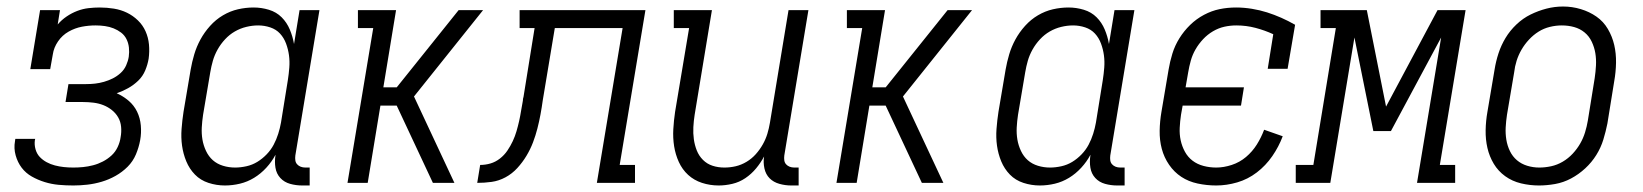

<svg xmlns="http://www.w3.org/2000/svg" viewBox="-20 -561 5040 589"><path d="M205 8Q182 8 160 6Q138 4 117 -2.5Q96 -9 77.5 -19.5Q59 -30 46.5 -46.5Q34 -63 28 -84.5Q22 -106 26 -128Q26 -130 26.5 -131.5Q27 -133 27 -135H88Q88 -134 87.5 -133Q87 -132 87 -131Q85 -117 89 -103Q93 -89 102 -79.5Q111 -70 123 -63.5Q135 -57 148.5 -53.5Q162 -50 176 -48.5Q190 -47 205 -47Q220 -47 235 -48.5Q250 -50 265.5 -54Q281 -58 295.5 -65.5Q310 -73 322 -84Q334 -95 341 -110Q348 -125 350 -140Q353 -156 351.5 -172Q350 -188 342.5 -201Q335 -214 323 -223.5Q311 -233 297 -238.5Q283 -244 267 -246Q251 -248 235 -248H181L190 -303H244Q258 -303 271.5 -304.5Q285 -306 299 -310Q313 -314 326 -320.5Q339 -327 350 -337Q361 -347 367 -360.5Q373 -374 375 -387Q377 -401 375.5 -415Q374 -429 368 -441Q362 -453 351.5 -461Q341 -469 328.5 -474Q316 -479 302 -481Q288 -483 274 -483Q274 -483 274 -483Q274 -483 273 -483Q252 -483 231 -479Q210 -475 190.5 -464Q171 -453 158 -434Q145 -415 142 -394L134 -349H73L103 -530H164L157 -486Q169 -500 184.5 -510.5Q200 -521 217 -527.5Q234 -534 251.5 -536Q269 -538 286 -538Q308 -538 329.5 -534.5Q351 -531 369.5 -522Q388 -513 403 -498.5Q418 -484 426.5 -465Q435 -446 437 -424.5Q439 -403 436 -381Q433 -363 425.5 -345Q418 -327 404 -313.5Q390 -300 373 -290.5Q356 -281 338 -275Q358 -266 374.5 -252Q391 -238 400.5 -218.5Q410 -199 412 -176Q414 -153 410 -131Q406 -109 397 -87.5Q388 -66 371.5 -49.5Q355 -33 334.5 -21.5Q314 -10 292 -3.5Q270 3 248 5.5Q226 8 205 8Z M670 8Q644 8 619.5 0Q595 -8 578 -25.5Q561 -43 551.5 -66Q542 -89 538.5 -114Q535 -139 537 -165.5Q539 -192 543 -218L565 -348Q569 -371 576 -394.5Q583 -418 595 -440Q607 -462 624.5 -481.5Q642 -501 664 -514Q686 -527 710 -532.5Q734 -538 758 -538Q782 -538 805 -531Q828 -524 844 -508Q860 -492 869 -470.5Q878 -449 882 -426L899 -530H960L886 -84Q885 -76 886 -69Q887 -62 891.5 -57Q896 -52 902.5 -49.5Q909 -47 917 -47H930V8H907Q888 8 870 3Q852 -2 840 -15Q828 -28 825 -46.5Q822 -65 825 -84V-86Q814 -65 797 -46.5Q780 -28 759.5 -15.5Q739 -3 716 2.5Q693 8 670 8ZM701 -47Q718 -47 736 -51Q754 -55 769.5 -64.5Q785 -74 798 -87.5Q811 -101 819.5 -117Q828 -133 833.5 -150.5Q839 -168 842 -185L863 -315Q866 -334 867.5 -353.5Q869 -373 866.5 -391.5Q864 -410 857.5 -427.5Q851 -445 839 -458Q827 -471 809 -477Q791 -483 772 -483Q754 -483 735.5 -478.5Q717 -474 700.5 -464.5Q684 -455 670.5 -440.5Q657 -426 647.5 -409Q638 -392 633 -374.5Q628 -357 625 -339L603 -209Q600 -189 599 -170Q598 -151 601 -133Q604 -115 612 -98Q620 -81 633 -69.5Q646 -58 664 -52.5Q682 -47 701 -47Z M1046 0 1125 -475H1078V-530H1195L1156 -293H1197L1387 -530H1462L1250 -265L1374 0H1308L1197 -237H1147L1108 0Z M1444 0 1453 -55Q1469 -55 1484.5 -59.5Q1500 -64 1513.5 -74.5Q1527 -85 1536.5 -99Q1546 -113 1553 -128Q1560 -143 1564.5 -158.5Q1569 -174 1572.5 -189.5Q1576 -205 1578.5 -221Q1581 -237 1584 -252Q1584 -255 1584.5 -258Q1585 -261 1586 -264L1620 -475H1574V-530H1960L1881 -55H1928V0H1811L1890 -475H1682L1645 -253Q1642 -231 1638 -209.5Q1634 -188 1628.5 -166.5Q1623 -145 1615 -124Q1607 -103 1595 -83Q1583 -63 1567 -45.5Q1551 -28 1530.5 -17Q1510 -6 1488 -3Q1466 0 1444 0Z M2185 8Q2158 8 2133.5 0Q2109 -8 2091 -24.5Q2073 -41 2062.5 -64Q2052 -87 2048 -112.5Q2044 -138 2045.5 -164.5Q2047 -191 2051 -218L2094 -475H2047V-530H2164L2111 -209Q2108 -190 2107 -171Q2106 -152 2108.5 -134Q2111 -116 2117.5 -99.5Q2124 -83 2136.5 -70.5Q2149 -58 2166 -52.5Q2183 -47 2202 -47Q2220 -47 2237 -51Q2254 -55 2270 -64.5Q2286 -74 2298.5 -88Q2311 -102 2320 -118Q2329 -134 2334 -150.5Q2339 -167 2342 -185L2399 -530H2460L2386 -84Q2385 -76 2386 -69Q2387 -62 2391.5 -57Q2396 -52 2402.5 -49.5Q2409 -47 2417 -47H2430V8H2407Q2389 8 2371 3Q2353 -2 2341 -14Q2329 -26 2325 -44.5Q2321 -63 2324 -81Q2314 -62 2299.5 -44.5Q2285 -27 2266.5 -14.5Q2248 -2 2226.5 3Q2205 8 2185 8Z M2546 0 2625 -475H2578V-530H2695L2656 -293H2697L2887 -530H2962L2750 -265L2874 0H2808L2697 -237H2647L2608 0Z M3170 8Q3144 8 3119.5 0Q3095 -8 3078 -25.5Q3061 -43 3051.5 -66Q3042 -89 3038.5 -114Q3035 -139 3037 -165.5Q3039 -192 3043 -218L3065 -348Q3069 -371 3076 -394.5Q3083 -418 3095 -440Q3107 -462 3124.5 -481.5Q3142 -501 3164 -514Q3186 -527 3210 -532.5Q3234 -538 3258 -538Q3282 -538 3305 -531Q3328 -524 3344 -508Q3360 -492 3369 -470.5Q3378 -449 3382 -426L3399 -530H3460L3386 -84Q3385 -76 3386 -69Q3387 -62 3391.5 -57Q3396 -52 3402.5 -49.5Q3409 -47 3417 -47H3430V8H3407Q3388 8 3370 3Q3352 -2 3340 -15Q3328 -28 3325 -46.5Q3322 -65 3325 -84V-86Q3314 -65 3297 -46.5Q3280 -28 3259.5 -15.5Q3239 -3 3216 2.5Q3193 8 3170 8ZM3201 -47Q3218 -47 3236 -51Q3254 -55 3269.5 -64.5Q3285 -74 3298 -87.5Q3311 -101 3319.5 -117Q3328 -133 3333.5 -150.5Q3339 -168 3342 -185L3363 -315Q3366 -334 3367.5 -353.5Q3369 -373 3366.5 -391.5Q3364 -410 3357.5 -427.5Q3351 -445 3339 -458Q3327 -471 3309 -477Q3291 -483 3272 -483Q3254 -483 3235.5 -478.5Q3217 -474 3200.5 -464.5Q3184 -455 3170.5 -440.5Q3157 -426 3147.5 -409Q3138 -392 3133 -374.5Q3128 -357 3125 -339L3103 -209Q3100 -189 3099 -170Q3098 -151 3101 -133Q3104 -115 3112 -98Q3120 -81 3133 -69.5Q3146 -58 3164 -52.5Q3182 -47 3201 -47Z M3711 8Q3682 8 3654 2Q3626 -4 3604 -18.5Q3582 -33 3566.5 -55.5Q3551 -78 3544 -104.5Q3537 -131 3537.5 -160Q3538 -189 3543 -218L3565 -348Q3569 -372 3576.5 -396.5Q3584 -421 3598 -443.5Q3612 -466 3631 -484.5Q3650 -503 3673.5 -515.5Q3697 -528 3721.5 -533Q3746 -538 3772 -538Q3796 -538 3820.5 -534Q3845 -530 3867 -523Q3889 -516 3910.5 -506.5Q3932 -497 3953 -485L3930 -350H3869L3886 -456Q3860 -468 3831.5 -475.5Q3803 -483 3773 -483Q3754 -483 3736 -479Q3718 -475 3701 -465Q3684 -455 3670.5 -440.5Q3657 -426 3647.5 -409.5Q3638 -393 3633 -375Q3628 -357 3625 -339L3617 -293H3796L3787 -237H3608L3603 -209Q3600 -189 3599 -169Q3598 -149 3602 -130.5Q3606 -112 3615 -95.5Q3624 -79 3638.5 -68Q3653 -57 3672 -52Q3691 -47 3711 -47Q3734 -47 3758.5 -55Q3783 -63 3802.5 -79.5Q3822 -96 3835.5 -117.5Q3849 -139 3858 -163L3915 -143Q3903 -111 3883 -82Q3863 -53 3835.5 -32Q3808 -11 3775.5 -1.5Q3743 8 3711 8Z M3955 0V-55H4009L4078 -475H4031V-530H4173L4232 -234L4390 -530H4476L4397 -55H4444V0H4327L4401 -446L4247 -159H4193L4135 -446L4061 0Z M4701 8Q4673 8 4646 1.5Q4619 -5 4597.5 -20.5Q4576 -36 4562.5 -58.5Q4549 -81 4543 -107Q4537 -133 4537.5 -161.5Q4538 -190 4543 -218L4565 -348Q4569 -373 4577 -397.5Q4585 -422 4598.5 -444.5Q4612 -467 4632 -486Q4652 -505 4675.5 -516.5Q4699 -528 4724 -534.5Q4749 -541 4775 -541Q4803 -541 4829.5 -533Q4856 -525 4877.5 -510Q4899 -495 4912.5 -472Q4926 -449 4932 -423Q4938 -397 4937.5 -368.5Q4937 -340 4932 -312L4911 -182Q4906 -157 4898.5 -132.5Q4891 -108 4877 -85.5Q4863 -63 4843 -44.5Q4823 -26 4799.5 -13.5Q4776 -1 4750.5 3.5Q4725 8 4701 8ZM4702 -47Q4720 -47 4738.5 -51Q4757 -55 4774 -65Q4791 -75 4804.5 -89.5Q4818 -104 4827.5 -120.5Q4837 -137 4842.5 -155Q4848 -173 4851 -191L4872 -321Q4875 -341 4876 -360.5Q4877 -380 4874 -398Q4871 -416 4863 -433Q4855 -450 4841 -461.5Q4827 -473 4809 -478Q4791 -483 4771 -483Q4753 -483 4734.5 -478.5Q4716 -474 4700 -464Q4684 -454 4670.5 -439.5Q4657 -425 4647.5 -408.5Q4638 -392 4632.5 -374.5Q4627 -357 4625 -339L4603 -209Q4600 -189 4599 -170Q4598 -151 4601 -132.5Q4604 -114 4612 -97.5Q4620 -81 4633.5 -69.5Q4647 -58 4665 -52.5Q4683 -47 4702 -47Z"/></svg>

Font: Iosevka Slab Light
Style: Italic
Weight: 300
Italic angle: -9°
Monospace: yes
Designer: Belleve Invis
Foundry: Belleve Invis
Version: Version 11.1.1; ttfautohint (v1.8.3)